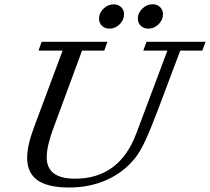

<svg xmlns="http://www.w3.org/2000/svg" viewBox="-20 -857 974 891"><path d="M668 -724.1Q647 -724.1 633.3 -737.3Q619.6 -750.5 619.6 -770.5Q619.6 -796.9 640.6 -817.1Q661.6 -837.4 688 -837.4Q709 -837.4 722.7 -824.2Q736.3 -811 736.3 -791Q736.3 -764.2 715.6 -744.1Q694.8 -724.1 668 -724.1ZM487.8 -724.1Q466.8 -724.1 453.1 -737.3Q439.5 -750.5 439.5 -771Q439.5 -796.9 460.4 -816.9Q481.4 -836.9 507.3 -836.9Q528.3 -836.9 542 -824Q555.7 -811 555.7 -791Q555.7 -764.2 535.2 -744.1Q514.6 -724.1 487.8 -724.1ZM300.8 13.2Q201.2 13.2 153.6 -21Q106 -55.2 106 -124.5Q106 -181.2 137.2 -264.6L270.5 -622.1H158.7L173.3 -663.1H478.5L463.9 -622.1H360.8L227.1 -260.3Q196.8 -178.7 196.8 -127Q196.8 -27.8 328.1 -27.8Q534.2 -27.8 612.8 -238.3L756.8 -622.1H645L659.7 -663.1H934.1L918.9 -622.1H816.4L716.8 -357.4Q681.2 -263.2 656 -208Q630.9 -152.8 606 -122.1Q551.3 -55.2 472.7 -21Q394 13.2 300.8 13.2Z"/></svg>

Font: Elstob 6pt
Style: Italic
Weight: 400
Italic angle: -20°
Designer: Peter S. Baker
Version: Version 1.015